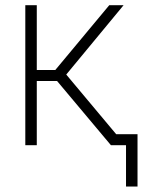

<svg xmlns="http://www.w3.org/2000/svg" viewBox="-20 -549 540 726"><path d="M75.7 0V-529.3H119.1V-284.2H189L393.1 -529.3H447.3L230.5 -267.1L454.1 0H399.4L195.8 -242.7H119.1V0ZM456.5 156.2V0H409.2V-41.5H500V156.2Z"/></svg>

Font: Inter 24pt ExtraLight
Style: Regular
Weight: 250
Designer: Rasmus Andersson
Foundry: rsms
Version: Version 4.001;git-66647c0bb